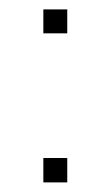

<svg xmlns="http://www.w3.org/2000/svg" viewBox="-20 -379 230 400"><path d="M120.1 -359.4Q120.1 -342.8 120.1 -309.6Q103.5 -309.6 70.3 -309.6Q70.3 -326.2 70.3 -359.4Q83 -359.4 94.7 -359.4Q107.4 -359.4 120.1 -359.4ZM120.1 -49.8Q120.1 -32.2 120.1 1Q103.5 1 70.3 1Q70.3 -15.6 70.3 -49.8Q83 -49.8 94.7 -49.8Q107.4 -49.8 120.1 -49.8Z"/></svg>

Font: Tsing
Style: Bold
Weight: 400
Designer: iepn
Foundry: Jiangxue academy
Version: Version 1.0